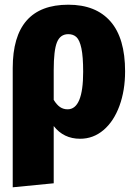

<svg xmlns="http://www.w3.org/2000/svg" viewBox="-20 -571 578 815"><path d="M511 -268Q511 -187 487 -121.5Q463 -56 419.5 -19Q376 18 320 18Q250 18 208 -36V207L34 224V-282Q34 -551 270 -551Q387 -551 449 -480Q511 -409 511 -268ZM333 -266Q333 -331 325.5 -366Q318 -401 304.5 -413.5Q291 -426 270 -426Q236 -426 222 -392Q208 -358 208 -273V-147Q221 -126 235 -116.5Q249 -107 267 -107Q333 -107 333 -266Z"/></svg>

Font: Fira Sans Condensed ExtraBold
Style: Regular
Weight: 800
Width: 3
Designer: Carrois Corporate & Edenspiekermann AG
Foundry: Carrois Corporate GbR & Edenspiekermann AG
Version: Version 4.203